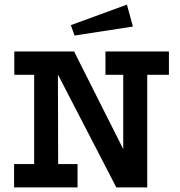

<svg xmlns="http://www.w3.org/2000/svg" viewBox="-20 -812 780 832"><path d="M42 -589H301L514 -166V-488H437V-589H712V-488H618V0H484L231 -489L232 -101H316V0H41V-101H128V-488H42ZM530 -792 556 -697 303 -658 287 -703Z"/></svg>

Font: Podkova
Style: Bold
Weight: 700
Designer: Ilya Yudin
Foundry: Cyreal (www.cyreal.org)
Version: Version 2.102; ttfautohint (v1.8.1.43-b0c9)